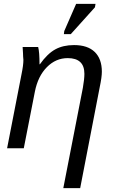

<svg xmlns="http://www.w3.org/2000/svg" viewBox="-20 -773 595 1001"><path d="M398 208H310L412 -315Q420 -361 420 -388Q420 -470 333 -470Q271 -470 224.5 -423Q178 -376 162 -296L104 0H17L92 -385Q102 -433 102 -461Q102 -462 101.5 -466.5Q101 -471 100.5 -479Q100 -487 100 -495Q98 -527 98 -528H179Q186 -501 186 -438H188Q227 -493 268 -515.5Q309 -538 366 -538Q437 -538 474 -502Q511 -466 511 -399Q511 -371 500 -319ZM349 -595H313L315 -611L377 -753H478L475 -735Z"/></svg>

Font: Libra Sans
Style: Italic
Weight: 400
Italic angle: -12°
Foundry: Context Ltd
Version: Version 1.002